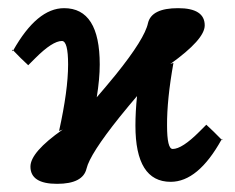

<svg xmlns="http://www.w3.org/2000/svg" viewBox="-20 -431 572 468"><path d="M146 -273.9Q146 -331.1 130.9 -331.1Q107.9 -331.1 65.9 -289.1L48.8 -272L30.8 -289.1L12.2 -308.1Q12.2 -308.1 11.2 -306.2L9.8 -308.1L11.2 -310.1L12.2 -308.1Q70.3 -411.1 136.2 -411.1Q223.1 -411.1 223.1 -273.9Q223.1 -238.8 215.8 -193.8Q235.8 -216.8 262.2 -249Q333 -336.9 340.8 -375Q349.6 -411.1 414.1 -411.1Q479 -411.1 479 -369.1Q479 -335 395 -274.9L402.8 -277.8Q386.7 -188 387.2 -125Q387.2 -67.9 400.9 -67.9Q423.8 -67.9 465.8 -109.9L482.9 -127L501 -109.9L520 -90.8Q462.9 12.2 396 12.2Q310.1 12.2 310.1 -125Q310.1 -158.2 314 -196.8Q295.9 -175.8 271 -145Q199.2 -55.2 190.9 -20Q182.1 17.1 119.1 17.1Q54.2 17.1 54.2 -24.9Q54.2 -60.1 132.8 -115.2L124 -111.8Q146 -210.9 146 -273.9ZM520 -90.8Q521 -90.8 521 -92.8L522 -90.8L521 -88.9Z"/></svg>

Font: Linux Libertine
Style: Bold
Weight: 700
Designer: Philipp H. Poll
Foundry: Philipp H. Poll
Version: Version 5.0.3